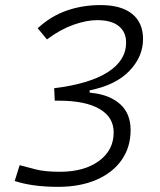

<svg xmlns="http://www.w3.org/2000/svg" viewBox="-20 -723 626 753"><path d="M208 9.8Q155.3 9.8 112.5 3.7Q69.8 -2.4 37.6 -13.2L57.1 -75.2Q85.9 -67.4 121.6 -58.3Q157.2 -49.3 214.8 -49.3Q310.1 -49.3 367.9 -91.6Q425.8 -133.8 425.8 -203.6Q425.8 -263.7 370.1 -295.9Q314.5 -328.1 210.9 -328.1H194.8L192.4 -377Q330.6 -394 402.6 -439.9Q474.6 -485.8 474.6 -556.2Q474.6 -597.7 445.6 -620.8Q416.5 -644 361.3 -644Q318.8 -644 267.1 -625.5Q215.3 -606.9 164.1 -568.4L127.9 -612.3Q180.2 -660.2 241.9 -681.6Q303.7 -703.1 374.5 -703.1Q455.1 -703.1 498 -668.7Q541 -634.3 541 -569.8Q541 -500.5 487.1 -444.6Q433.1 -388.7 331.5 -368.7V-359.9L341.8 -358.4Q410.2 -351.1 451.2 -314.5Q492.2 -277.8 492.2 -212.9Q492.2 -145.5 457 -95.5Q421.9 -45.4 357.9 -17.8Q293.9 9.8 208 9.8Z"/></svg>

Font: Cascadia Mono Light
Style: Italic
Weight: 300
Italic angle: -10°
Monospace: yes
Designer: Aaron Bell
Foundry: Saja Typeworks
Version: Version 2404.023; ttfautohint (v1.8.4)